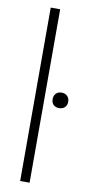

<svg xmlns="http://www.w3.org/2000/svg" viewBox="-92 -844 407 881"><g transform="rotate(10 112.0 -404.0)"><path d="M70 0V-808H114V0ZM151.5 -396Q151.5 -412.5 161.2 -422.5Q171 -432.5 187.5 -432.5Q204 -432.5 214 -422.5Q224 -412.5 224 -396Q224 -379.5 214 -370Q204 -360.5 187.5 -360.5Q171 -360.5 161.2 -370Q151.5 -379.5 151.5 -396Z"/></g></svg>

Font: Encode Sans Condensed ExLight
Style: Regular
Weight: 275
Width: 3
Designer: Multiple Designers
Foundry: Impallari Type
Version: Version 2.000